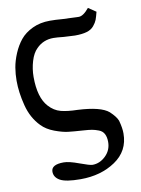

<svg xmlns="http://www.w3.org/2000/svg" viewBox="-94 -735 721 985"><g transform="rotate(-10 267.0 -242.5)"><path d="M8.8 -367.2Q8.8 -401.4 14.4 -435.3Q20 -469.2 35.9 -507.1Q51.8 -544.9 75.4 -574Q99.1 -603 139.2 -622.1Q179.2 -641.1 230 -641.1Q259.8 -641.1 293.9 -638.2Q375 -635.3 379.9 -634.8Q403.8 -634.8 434.1 -671.9L474.1 -645Q467.3 -618.2 462.2 -604.5Q457 -590.8 443.6 -574.5Q430.2 -558.1 406 -551Q381.8 -543.9 344.2 -543.9Q343.3 -543.9 286.1 -546.9Q250 -550.8 232.9 -550.8Q179.7 -550.8 144 -514.2Q122.1 -493.2 110.1 -453.1Q98.1 -413.1 98.1 -371.1Q98.1 -264.2 143.1 -214.8Q169.9 -185.1 204.3 -176Q238.8 -167 291 -166Q411.1 -160.2 452.1 -125Q482.9 -96.2 491.2 -74.2Q502.4 -33.2 502 -5.9Q502 85 426.5 136Q351.1 187 245.1 187Q168.9 187 138.9 170.4Q108.9 153.8 108.9 124Q108.9 86.9 173.8 86.9Q201.7 86.9 252.9 106Q304.2 125 317.9 125Q356 125 386.5 95.5Q417 65.9 417 22.9Q417 -2 408.4 -18.6Q399.9 -35.2 380.9 -42.5Q361.8 -49.8 345.9 -52.5Q330.1 -55.2 300.8 -57.1Q252.9 -60.1 223.9 -63.5Q194.8 -66.9 154.3 -82Q113.8 -97.2 88.9 -123Q43.9 -168.9 26.4 -237.5Q8.8 -306.2 8.8 -367.2Z"/></g></svg>

Font: Linux Libertine
Style: Bold
Weight: 700
Designer: Philipp H. Poll
Foundry: Philipp H. Poll
Version: Version 5.0.3